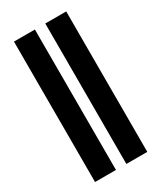

<svg xmlns="http://www.w3.org/2000/svg" viewBox="-242 -886 1010 1184"><g transform="rotate(-30 263.0 -294.0)"><path d="M68 206V-794H217V206ZM291 206V-794H440V206Z"/></g></svg>

Font: Repo
Style: ExtraBold
Weight: 800
Designer: Stefan Peev
Foundry: Context Ltd
Version: Version 001.000